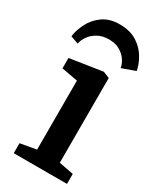

<svg xmlns="http://www.w3.org/2000/svg" viewBox="-198 -775 690 834"><g transform="rotate(30 147.5 -357.5)"><path d="M143 -715Q196 -715 230.5 -693Q265 -671 284 -638.5Q303 -606 308 -576L241 -552Q239 -570 226.5 -589Q214 -608 191.5 -621.5Q169 -635 136 -635Q103 -635 79.5 -621.5Q56 -608 43 -589Q30 -570 26 -551L-13 -565Q-9 -597 8.5 -632Q26 -667 59.5 -691Q93 -715 143 -715ZM24 0V-50L104 -64V-410L23 -425V-477L186 -502L218 -489V-64L291 -50V0Z"/></g></svg>

Font: Faustina SemiBold
Style: Regular
Weight: 600
Designer: Alfonso Garcia
Foundry: http://www.omnibus-type.com
Version: Version 1.200